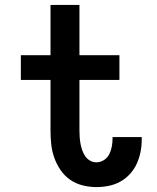

<svg xmlns="http://www.w3.org/2000/svg" viewBox="-20 -755 640 783"><path d="M373 8Q345 8 317 1Q289 -6 266 -22Q243 -38 227 -61.5Q211 -85 201.5 -111.5Q192 -138 189 -166Q186 -194 186 -222V-429H65V-530H186V-735H304V-530H467V-429H304V-222Q304 -209 305 -195Q306 -181 308.5 -168Q311 -155 315.5 -142Q320 -129 327.5 -118Q335 -107 347 -100Q359 -93 373 -93Q389 -93 403.5 -102Q418 -111 425.5 -126Q433 -141 436 -157.5Q439 -174 439 -190Q439 -192 439 -193Q439 -194 439 -196H558Q558 -193 558 -190.5Q558 -188 558 -185Q558 -160 553 -135Q548 -110 537.5 -87Q527 -64 509.5 -45Q492 -26 470 -14Q448 -2 423 3Q398 8 373 8Z"/></svg>

Font: Iosevka Slab Extended
Style: Bold
Weight: 700
Width: 7
Monospace: yes
Designer: Belleve Invis
Foundry: Belleve Invis
Version: Version 11.1.0; ttfautohint (v1.8.3)